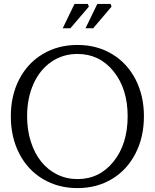

<svg xmlns="http://www.w3.org/2000/svg" viewBox="-20 -944 789 979"><path d="M375 -30.8Q487.3 -30.8 559.1 -120.4Q630.9 -210 630.9 -351.1Q630.9 -491.2 559.1 -580.1Q487.3 -668.9 375 -668.9Q300.3 -668.9 241.7 -628.7Q183.1 -588.4 150.6 -515.9Q118.2 -443.4 118.2 -351.1Q118.2 -281.2 137.2 -221.7Q156.2 -162.1 189.9 -120.1Q223.6 -78.1 271.5 -54.4Q319.3 -30.8 375 -30.8ZM35.2 -351.1Q35.2 -457 78.1 -539.8Q121.1 -622.6 198.5 -668.7Q275.9 -714.8 375 -714.8Q473.6 -714.8 550.8 -668.7Q627.9 -622.6 670.9 -539.6Q713.9 -456.5 713.9 -351.1Q713.9 -245.1 670.9 -161.4Q627.9 -77.6 550.8 -31.2Q473.6 15.1 375 15.1Q276.4 15.1 198.7 -31.2Q121.1 -77.6 78.1 -161.1Q35.2 -244.6 35.2 -351.1ZM299.8 -799.8 359.9 -923.8H428.2L433.1 -910.2L338.9 -799.8ZM416 -799.8 476.1 -923.8H543.9L548.8 -910.2L455.1 -799.8Z"/></svg>

Font: LT Superior Serif
Style: Regular
Weight: 400
Designer: Daniel Lyons
Foundry: LyonsType
Version: Version 2.120;FEAKit 1.0